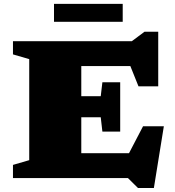

<svg xmlns="http://www.w3.org/2000/svg" viewBox="-20 -920 902 992"><path d="M47 0V-68L131 -92.5V-614.5L47 -639V-707H661L726.5 -756H797.5V-474H695.5L653.5 -578.5H400V-423H500.5L509 -495H601V-240H509L500.5 -314H400V-128.5H646.5L719 -267.5H826.5L775 51.5H693L641 0ZM259 -807.5V-900H614V-807.5Z"/></svg>

Font: Newsreader Caption ExtraBold
Style: Regular
Weight: 800
Designer: Hugues Gentile
Foundry: Production Type
Version: Version 1.001